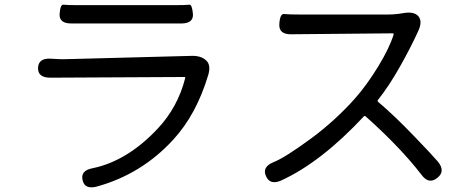

<svg xmlns="http://www.w3.org/2000/svg" viewBox="-20 -762 2020 818"><path d="M392 33Q341 46 332 6Q322 -35 373 -45Q521 -75 651 -213Q737 -304 769 -429Q770 -434 765 -434L194 -431Q141 -431 142 -473Q144 -515 196 -512L214 -511Q239 -509 264 -510L797 -524Q836 -525 858 -505Q880 -485 867 -442Q817 -275 719 -168Q584 -20 392 33ZM284 -662Q231 -662 234 -703Q237 -744 250.5 -742Q264 -740 321 -740H714Q775 -740 786.5 -742Q798 -744 802 -703Q805 -662 752 -662Z M1843 -4Q1807 25 1776 -17Q1686 -134 1538 -266Q1534 -270 1530 -266Q1348 -71 1178 7Q1130 28 1113 -12Q1096 -51 1145 -71Q1194 -90 1308 -174Q1409 -249 1492 -342Q1544 -401 1592 -480Q1640 -559 1657 -615Q1658 -620 1653 -620L1221 -616Q1167 -615 1170 -660Q1173 -705 1191 -702.5Q1209 -700 1268 -700H1630Q1654 -700 1678 -703L1704 -707Q1747 -713 1764 -691Q1780 -669 1762 -630Q1728 -556 1685 -480Q1638 -396 1590 -336Q1587 -332 1591 -328Q1661 -269 1748 -178Q1825 -98 1846 -73Q1879 -32 1843 -4Z"/></svg>

Font: Resource Han Rounded HK
Style: Regular
Weight: 400
Designer: Cyano Hao (round all glyphs); Ryoko NISHIZUKA  (kana, bopomofo & ideographs); Paul D. Hunt (Latin, Greek & Cyrillic); Sa
Foundry: Cyano Hao
Version: 0.990